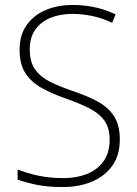

<svg xmlns="http://www.w3.org/2000/svg" viewBox="-20 -744 551 774"><path d="M463 -182Q463 -118 432.5 -75.5Q402 -33 350 -11.5Q298 10 234 10Q171 10 128 1Q85 -8 51 -20V-61Q88 -46 134 -36Q180 -26 236 -26Q288 -26 330 -42.5Q372 -59 397 -93.5Q422 -128 422 -181Q422 -228 401 -257.5Q380 -287 340 -307.5Q300 -328 242 -348Q188 -367 147 -390Q106 -413 82.5 -449Q59 -485 59 -544Q59 -603 87.5 -643Q116 -683 164 -703.5Q212 -724 273 -724Q367 -724 446 -686L432 -652Q390 -672 349.5 -680Q309 -688 271 -688Q223 -688 184.5 -672.5Q146 -657 123 -625.5Q100 -594 100 -545Q100 -494 121.5 -464Q143 -434 180.5 -415Q218 -396 268 -379Q328 -359 371.5 -336Q415 -313 439 -276.5Q463 -240 463 -182Z"/></svg>

Font: Noto Sans Disp ExtLt
Style: Regular
Weight: 200
Designer: Monotype Design Team
Foundry: Monotype Imaging Inc.
Version: Version 2.000;GOOG;noto-source:20170915:90ef993387c0